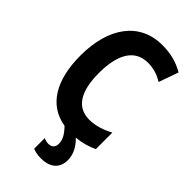

<svg xmlns="http://www.w3.org/2000/svg" viewBox="-290 -800 1111 1111"><g transform="rotate(45 265.0 -244.5)"><path d="M295 236C372 236 413 197 413 132C413 92 395 48 353 8C399 4 443 -8 482 -27V-162C436 -137 385 -120 335 -120C234 -120 183 -199 183 -351C183 -500 232 -594 343 -594C381 -594 424 -584 464 -558L507 -679C453 -710 400 -725 329 -725C143 -725 36 -577 36 -347C36 -147 112 -18 259 6C298 47 309 73 309 104C309 129 294 146 267 146C251 146 238 142 228 137V224C243 230 266 236 295 236Z"/></g></svg>

Font: Noto Sans Mono Condensed ExtraBold
Style: Regular
Weight: 800
Width: 3
Designer: Monotype Design Team
Foundry: Monotype Imaging Inc.
Version: Version 2.014